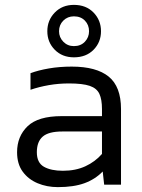

<svg xmlns="http://www.w3.org/2000/svg" viewBox="-20 -757 581 787"><path d="M283 -522Q235 -522 204.5 -553Q174 -584 174 -629Q174 -674 204.5 -705.5Q235 -737 283 -737Q333 -737 363.5 -705.5Q394 -674 394 -629Q394 -584 363.5 -553Q333 -522 283 -522ZM283 -568Q311 -568 328 -586Q345 -604 345 -629Q345 -655 328 -672.5Q311 -690 283 -690Q257 -690 239.5 -672.5Q222 -655 222 -629Q222 -604 239.5 -586Q257 -568 283 -568ZM217 10Q172 10 134 -6Q96 -22 73 -53.5Q50 -85 50 -133Q50 -198 93 -239.5Q136 -281 233 -281H398V-310Q398 -349 387.5 -372Q377 -395 348 -405Q319 -415 263 -415Q220 -415 180 -408Q140 -401 105 -389V-457Q137 -469 180.5 -476.5Q224 -484 274 -484Q375 -484 425.5 -443Q476 -402 476 -310V0H407L401 -54Q370 -22 326 -6Q282 10 217 10ZM238 -57Q290 -57 330 -75.5Q370 -94 398 -126V-218H235Q179 -218 155 -197Q131 -176 131 -133Q131 -90 160 -73.5Q189 -57 238 -57Z"/></svg>

Font: Kanit Light
Style: Regular
Weight: 300
Designer: Katatrad Team
Foundry: CadsonDemak
Version: Version 2.000; ttfautohint (v1.8.3)